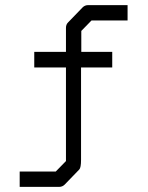

<svg xmlns="http://www.w3.org/2000/svg" viewBox="-20 -679 580 751"><path d="M338 -599 298 -558V-476H419V-415H297V-54Q297 -23 290 -16L233 43Q224 52 211 52H57V-8H198L238 -49V-415H114V-476H238V-570Q238 -583 246 -591L303 -650Q312 -659 325 -659H479V-599Z"/></svg>

Font: 3270 Nerd Font
Style: Regular
Weight: 400
Monospace: yes
Version: Version 3.0.1;Nerd Fonts 3.3.0